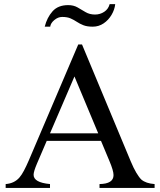

<svg xmlns="http://www.w3.org/2000/svg" viewBox="-20 -923 787 943"><path d="M199.7 -792Q210.9 -836.9 238 -867.4Q265.1 -897.9 314.9 -897.9Q341.3 -897.9 361.1 -886.5Q380.9 -875 400.6 -863.3Q420.4 -851.6 446.8 -851.6Q471.7 -851.6 491.9 -865Q512.2 -878.4 518.6 -902.8H545.9Q543 -875.5 527.8 -849.9Q512.7 -824.2 488.8 -808.1Q464.8 -792 435.5 -792Q407.2 -792 389.2 -799.3Q371.1 -806.6 357.2 -815.9Q343.3 -825.2 326.9 -832.5Q310.5 -839.8 285.2 -839.8Q265.1 -839.8 246.8 -824.5Q228.5 -809.1 226.6 -792ZM7.8 0V-19Q49.8 -22 75.2 -50.8Q85.9 -63 97.4 -84.5Q108.9 -106 122.1 -136.7L364.3 -704.6H382.8L621.6 -131.8Q636.2 -96.7 649.7 -74.2Q663.1 -51.8 674.3 -41Q696.8 -22 739.3 -19V0H468.8V-19Q537.6 -20 537.6 -63Q537.6 -84.5 517.6 -131.8L476.1 -231H209.5L162.1 -120.6Q145 -80.6 145 -64.5Q145 -26.4 225.6 -19V0ZM225.6 -268.1H462.4L345.7 -547.4Z"/></svg>

Font: Nuosu SIL
Style: Regular
Weight: 400
Designer: Peter Constable, Alex Kotlar, Peter Martin
Foundry: SIL International
Version: Version 2.300